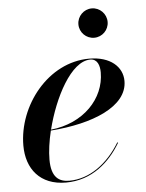

<svg xmlns="http://www.w3.org/2000/svg" viewBox="-50 -708 577 759"><g transform="rotate(-5 238.0 -328.5)"><path d="M284.5 -608.5C284.5 -576.5 310.5 -550.5 342.5 -550.5C374.5 -550.5 400.5 -576.5 400.5 -608.5C400.5 -640.5 374.5 -667 342.5 -667C310.5 -667 284.5 -640.5 284.5 -608.5ZM124 -85.5C124 -118.5 129.5 -158.5 139.5 -200C306 -212 446.5 -268.5 446.5 -370C446.5 -426.5 398.5 -470 315 -470C152 -470 26 -309 26 -150C26 -57.5 79 10 181.5 10C285.5 10 357 -56 400 -129L397 -130.5C349 -51 276.5 4 195 4C153.5 4 124 -16.5 124 -85.5ZM319 -466C347.5 -466 356 -439 356 -412C356 -307.5 270 -217 140.5 -203.5C171.5 -328 242.5 -466 319 -466Z"/></g></svg>

Font: Bodoni* 48pt Medium
Style: Italic
Weight: 500
Italic angle: -13°
Version: Version 2.3